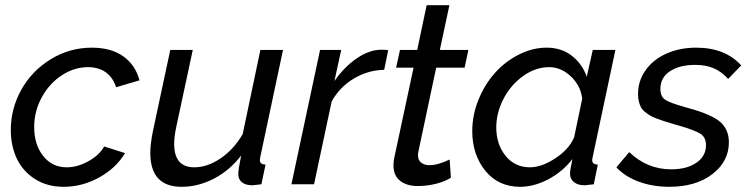

<svg xmlns="http://www.w3.org/2000/svg" viewBox="-20 -716 2914 746"><path d="M22 -210.9Q22 -293.9 62.7 -367.2Q103.5 -440.4 176.8 -485.6Q250 -530.8 336.9 -530.8Q411.6 -530.8 459 -497.1Q506.3 -463.4 522 -403.8L431.2 -377Q418.9 -415 390.9 -435.1Q362.8 -455.1 321.8 -455.1Q269 -455.1 220.7 -423.8Q172.4 -392.6 142.6 -338.4Q112.8 -284.2 112.8 -222.2Q112.8 -154.3 147.7 -110.1Q182.6 -65.9 238.8 -65.9Q281.2 -65.9 324 -89.8Q366.7 -113.8 384.8 -147L465.8 -121.1Q431.2 -63 365.5 -26.6Q299.8 9.8 227.1 9.8Q163.1 9.8 116 -20.3Q68.8 -50.3 45.4 -99.6Q22 -148.9 22 -210.9Z M564 -122.1Q564 -156.7 574.7 -209L641.6 -522H729L665.5 -226.1Q656.7 -185.5 656.7 -157.2Q656.7 -65.9 734.9 -65.9Q785.6 -65.9 836.9 -100.6Q888.2 -135.3 922.9 -194.8L991.7 -522H1079.6L991.7 -107.9Q989.7 -98.1 989.7 -95.2Q989.7 -85.4 994.9 -81.3Q1000 -77.1 1011.7 -76.2L995.6 0Q965.3 3.9 960.9 3.9Q934.1 3.9 919.9 -7.8Q905.8 -19.5 905.8 -40Q905.8 -57.1 917 -111.8Q872.6 -53.7 811.3 -22Q750 9.8 685.5 9.8Q564 9.8 564 -122.1Z M1223.6 -522H1305.7L1279.3 -400.9Q1317.4 -456.1 1366.5 -489.5Q1415.5 -522.9 1462.4 -522.9Q1476.6 -522.9 1488.3 -521L1472.7 -444.8Q1409.7 -443.4 1355 -410.9Q1300.3 -378.4 1268.6 -321.8L1200.2 0H1112.3Z M1508.8 -73.2Q1508.8 -87.4 1511.7 -102.1L1586.9 -453.1H1519L1534.2 -522H1601.1L1637.7 -695.8H1726.1L1689 -522H1799.8L1785.2 -453.1H1674.8L1606 -128.9Q1604 -119.1 1604 -113.8Q1604 -93.8 1616.5 -84Q1628.9 -74.2 1648.9 -74.2Q1681.2 -74.2 1727.1 -96.2L1731.9 -25.9Q1712.9 -12.2 1677 -2.7Q1641.1 6.8 1603 6.8Q1560.5 6.8 1534.7 -13.4Q1508.8 -33.7 1508.8 -73.2Z M1814.9 -207Q1814.9 -268.6 1838.9 -327.9Q1862.8 -387.2 1902.1 -431.6Q1941.4 -476.1 1994.9 -503.4Q2048.3 -530.8 2104 -530.8Q2161.6 -530.8 2201.9 -499.3Q2242.2 -467.8 2259.8 -418L2283.2 -522H2371.1L2283.2 -107.9Q2280.8 -95.7 2280.8 -95.2Q2280.8 -85.4 2285.9 -81.3Q2291 -77.1 2302.7 -76.2L2287.1 0Q2256.8 3.9 2252 3.9Q2225.1 3.9 2210 -8.5Q2194.8 -21 2194.8 -41Q2194.8 -55.7 2204.1 -98.1Q2165.5 -48.3 2110.1 -19.3Q2054.7 9.8 2001 9.8Q1916 9.8 1865.5 -52.7Q1814.9 -115.2 1814.9 -207ZM2210.9 -183.1 2242.2 -333Q2235.8 -383.8 2197.8 -419.4Q2159.7 -455.1 2113.8 -455.1Q2060.1 -455.1 2012 -420.2Q1963.9 -385.3 1936 -331.3Q1908.2 -277.3 1908.2 -221.2Q1908.2 -155.3 1944.3 -110.6Q1980.5 -65.9 2039.1 -65.9Q2084.5 -65.9 2137.9 -101.1Q2191.4 -136.2 2210.9 -183.1Z M2375 -65.9 2424.8 -125Q2494.6 -58.1 2587.9 -58.1Q2648.4 -58.1 2685.8 -83.7Q2723.1 -109.4 2723.1 -151.9Q2723.1 -183.1 2700.2 -197Q2677.2 -210.9 2614.7 -229Q2607.4 -231 2604 -231.9Q2579.1 -239.3 2564.5 -243.9Q2549.8 -248.5 2532.2 -255.1Q2514.6 -261.7 2505.1 -267.6Q2495.6 -273.4 2485.4 -281.7Q2475.1 -290 2470.2 -299.8Q2465.3 -309.6 2462.2 -322Q2459 -334.5 2459 -350.1Q2459 -402.3 2488.8 -443.8Q2518.6 -485.4 2570.1 -508.1Q2621.6 -530.8 2685.1 -530.8Q2797.4 -530.8 2859.9 -461.9L2809.1 -409.2Q2783.7 -438 2752.9 -450.9Q2722.2 -463.9 2681.2 -463.9Q2621.1 -463.9 2583.5 -439.5Q2545.9 -415 2545.9 -370.1Q2545.9 -340.3 2565.4 -327.9Q2585 -315.4 2645 -298.8Q2680.7 -289.1 2704.3 -280.8Q2728 -272.5 2750 -261Q2772 -249.5 2784.7 -236.3Q2797.4 -223.1 2804.7 -204.8Q2812 -186.5 2812 -163.1Q2812 -88.9 2748 -39.6Q2684.1 9.8 2580.1 9.8Q2516.6 9.8 2462.4 -10Q2408.2 -29.8 2375 -65.9Z"/></svg>

Font: Rawline Medium
Style: Italic
Weight: 500
Italic angle: -12°
Designer: Matt McInerney, Pablo Impallari, Rodrigo Fuenzalida
Foundry: Matt McInerney, Pablo Impallari, Rodrigo Fuenzalida
Version: Version 4.020;PS 004.020;hotconv 1.0.88;makeotf.lib2.5.64775